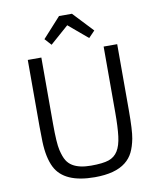

<svg xmlns="http://www.w3.org/2000/svg" viewBox="-103 -1053 954 1143"><g transform="rotate(-10 374.5 -481.0)"><path d="M104.5 -747.1H186.5V-347.7Q186.5 -229.5 196.8 -186.5Q207 -143.6 220.5 -121.8Q233.9 -100.1 255.4 -86.9Q295.9 -62 366.9 -62Q438 -62 473.9 -74.2Q509.8 -86.4 529.5 -118.2Q549.3 -149.9 556.2 -205.6Q563 -261.2 563 -347.7V-747.1H645V-350.6Q645 -225.1 635.7 -177.5Q626.5 -129.9 610.1 -96.7Q593.8 -63.5 564 -40Q501.5 9.8 377.4 9.8Q192.9 9.8 139.2 -95.7Q109.4 -154.8 106 -252Q104.5 -296.4 104.5 -344.2ZM223.6 -851.6 333 -972.2H411.1L524.9 -851.1L487.3 -812L371.6 -909.7L259.8 -811.5Z"/></g></svg>

Font: Armata
Style: Regular
Weight: 400
Designer: Viktoriya Grabowska
Foundry: Viktoriya Grabowska
Version: Version 1.002